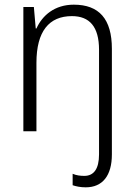

<svg xmlns="http://www.w3.org/2000/svg" viewBox="-20 -562 576 822"><path d="M347 240C419 240 459 190 459 99V-353C459 -481 404 -542 296 -542C214 -542 161 -496 136 -440H133L125 -532H80V0H136V-293C136 -428 190 -493 288 -493C363 -493 404 -448 404 -349V99C404 162 381 191 341 191C324 191 307 189 291 182V231C306 236 324 240 347 240Z"/></svg>

Font: Noto Sans Malayalam SemiCondensed Light
Style: Regular
Weight: 300
Width: 4
Designer: Jelle Bosma - Monotype Design Team
Foundry: Monotype Imaging Inc.
Version: Version 2.104